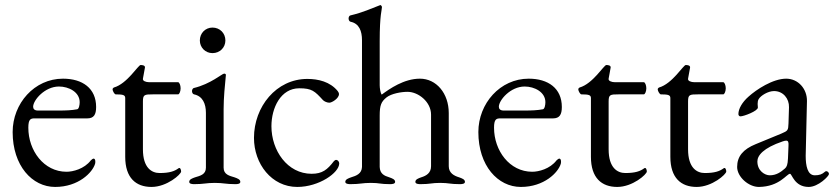

<svg xmlns="http://www.w3.org/2000/svg" viewBox="-20 -725 3298 759"><path d="M213 -383C252 -383 295 -361 295 -321C295 -310 292 -294 285 -293C264 -289 241 -288 212 -288H130C116 -288 111 -295 111 -303C111 -329 157 -383 213 -383ZM229 -414C116 -414 30 -316 30 -203C30 -70 107 14 198 14C290 14 346 -43 356 -78C358 -86 357 -98 350 -98C347 -98 342 -94 339 -91C313 -57 268 -46 243 -46C153 -46 92 -130 92 -220C92 -254 101 -257 117 -257H325C351 -257 360 -272 360 -302C360 -376 306 -414 229 -414Z M579 14C640 14 696 -36 696 -47C696 -55 692 -64 686 -60C670 -48 650 -41 611 -41C580 -41 545 -61 545 -135V-324C545 -351 551 -352 585 -352H684C689 -352 694 -364 694 -376C694 -388 689 -400 684 -400H570C557 -400 543 -405 545 -414L553 -458C554 -467 542 -468 536 -468C526 -468 483 -394 430 -379C428 -378 425 -375 425 -372C425 -365 433 -352 437 -352C468 -352 475 -349 475 -337V-105C475 -22 517 14 579 14Z M770 -565C770 -537 792 -515 820 -515C849 -515 871 -537 871 -565C871 -594 849 -616 820 -616C792 -616 770 -594 770 -565ZM866 -434C858 -434 813 -393 746 -377C742 -376 739 -370 739 -365C739 -359 742 -353 747 -352C781 -345 794 -315 794 -279V-62C794 -35 771 -30 751 -24C740 -20 728 -16 728 -6C728 2 740 3 748 3C787 3 794 -2 829 -2C864 -2 872 3 910 3C919 3 930 2 930 -6C930 -16 918 -20 907 -24C887 -30 864 -35 864 -62V-294C864 -339 869 -388 873 -429C873 -432 870 -434 866 -434Z M1282 -319C1292 -319 1320 -336 1320 -353C1320 -357 1318 -361 1315 -365C1285 -402 1238 -413 1195 -413C1072 -413 984 -303 984 -180C984 -77 1054 14 1155 14C1241 14 1321 -42 1321 -79C1321 -86 1315 -93 1309 -93C1306 -93 1303 -91 1300 -88C1274 -54 1254 -38 1212 -38C1116 -38 1053 -130 1053 -226C1053 -299 1090 -376 1163 -376C1213 -376 1224 -365 1257 -329C1262 -324 1273 -319 1282 -319Z M1754 -68V-278C1754 -356 1705 -414 1640 -414C1577 -414 1520 -374 1489 -351C1484 -357 1481 -376 1481 -388V-562C1481 -669 1490 -686 1490 -698C1488 -701 1487 -705 1483 -705C1483 -705 1482 -704 1481 -704C1449 -692 1416 -676 1365 -664C1361 -663 1358 -658 1358 -652C1358 -646 1361 -640 1366 -639C1400 -632 1411 -602 1411 -566V-65C1410 -38 1388 -30 1368 -24C1357 -20 1345 -16 1345 -6C1345 2 1358 3 1365 3C1405 3 1411 -2 1446 -2C1481 -2 1482 3 1522 3C1530 3 1542 2 1542 -6C1542 -16 1530 -20 1519 -24C1499 -30 1482 -38 1481 -65V-268C1481 -309 1487 -323 1508 -340C1527 -355 1566 -362 1591 -362C1634 -362 1684 -322 1684 -272V-68C1684 -41 1665 -30 1645 -24C1634 -20 1622 -16 1622 -6C1622 2 1634 3 1642 3C1682 3 1685 -2 1720 -2C1755 -2 1758 3 1798 3C1806 3 1818 2 1818 -6C1818 -16 1806 -20 1795 -24C1775 -30 1754 -41 1754 -68Z M2054 -383C2093 -383 2136 -361 2136 -321C2136 -310 2133 -294 2126 -293C2105 -289 2082 -288 2053 -288H1971C1957 -288 1952 -295 1952 -303C1952 -329 1998 -383 2054 -383ZM2070 -414C1957 -414 1871 -316 1871 -203C1871 -70 1948 14 2039 14C2131 14 2187 -43 2197 -78C2199 -86 2198 -98 2191 -98C2188 -98 2183 -94 2180 -91C2154 -57 2109 -46 2084 -46C1994 -46 1933 -130 1933 -220C1933 -254 1942 -257 1958 -257H2166C2192 -257 2201 -272 2201 -302C2201 -376 2147 -414 2070 -414Z M2420 14C2481 14 2537 -36 2537 -47C2537 -55 2533 -64 2527 -60C2511 -48 2491 -41 2452 -41C2421 -41 2386 -61 2386 -135V-324C2386 -351 2392 -352 2426 -352H2525C2530 -352 2535 -364 2535 -376C2535 -388 2530 -400 2525 -400H2411C2398 -400 2384 -405 2386 -414L2394 -458C2395 -467 2383 -468 2377 -468C2367 -468 2324 -394 2271 -379C2269 -378 2266 -375 2266 -372C2266 -365 2274 -352 2278 -352C2309 -352 2316 -349 2316 -337V-105C2316 -22 2358 14 2420 14Z M2734 14C2795 14 2851 -36 2851 -47C2851 -55 2847 -64 2841 -60C2825 -48 2805 -41 2766 -41C2735 -41 2700 -61 2700 -135V-324C2700 -351 2706 -352 2740 -352H2839C2844 -352 2849 -364 2849 -376C2849 -388 2844 -400 2839 -400H2725C2712 -400 2698 -405 2700 -414L2708 -458C2709 -467 2697 -468 2691 -468C2681 -468 2638 -394 2585 -379C2583 -378 2580 -375 2580 -372C2580 -365 2588 -352 2592 -352C2623 -352 2630 -349 2630 -337V-105C2630 -22 2672 14 2734 14Z M3201 -32C3172 -32 3165 -70 3165 -109L3170 -325C3171 -374 3135 -414 3088 -414C3035 -414 2970 -371 2939 -343C2914 -321 2899 -295 2899 -274C2899 -271 2901 -265 2907 -265C2920 -265 2976 -286 2976 -300C2976 -305 2975 -309 2975 -314C2975 -321 2976 -328 2979 -333C2987 -347 3016 -365 3040 -365C3076 -365 3100 -335 3099 -301L3097 -237C3096 -210 3095 -208 3069 -197L2967 -155C2918 -135 2894 -107 2894 -65C2894 -26 2939 14 2980 14C3062 13 3090 -38 3103 -38C3111 -38 3120 14 3177 14C3215 14 3257 -29 3257 -37C3257 -45 3247 -52 3241 -46C3230 -36 3219 -32 3201 -32ZM2974 -87C2974 -110 2997 -140 3074 -166C3079 -168 3085 -169 3088 -169C3096 -169 3098 -163 3097 -148L3095 -99C3094 -74 3090 -65 3083 -59C3067 -45 3049 -32 3023 -32C3004 -32 2974 -49 2974 -87Z"/></svg>

Font: EB Garamond 12
Style: Regular
Weight: 400
Version: Version 0.016+